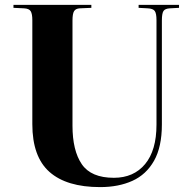

<svg xmlns="http://www.w3.org/2000/svg" viewBox="-20 -750 789 784"><path d="M389 14Q252 14 182 -48Q112 -110 112 -243V-668Q112 -693 105.5 -704Q99 -715 78 -716L35 -718V-730H353V-718L306 -716Q289 -715 282.5 -704.5Q276 -694 276 -666V-237Q276 -135 314 -79.5Q352 -24 445 -24Q526 -24 572.5 -80Q619 -136 619 -241V-668Q619 -695 612 -705Q605 -715 583 -716L546 -718V-730H711V-718L674 -716Q654 -715 647.5 -705Q641 -695 641 -666V-242Q641 -150 609 -93.5Q577 -37 520.5 -11.5Q464 14 389 14Z"/></svg>

Font: Literata 72pt
Style: Bold
Weight: 700
Designer: Latin by Veronika Burian and Jose Scaglione. Greek by Irene Vlachou. Cyrillic by Vera Evstafieva.
Foundry: TypeTogether
Version: Version 3.002